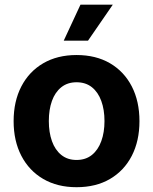

<svg xmlns="http://www.w3.org/2000/svg" viewBox="-20 -781 648 812"><path d="M303.7 10.7Q222.7 10.7 162.8 -24.2Q103 -59.1 70.3 -122.1Q37.6 -185.1 37.6 -268.6Q37.6 -352.5 70.3 -415.5Q103 -478.5 162.8 -513.4Q222.7 -548.3 303.7 -548.3Q385.7 -548.3 445.3 -513.4Q504.9 -478.5 537.4 -415.5Q569.8 -352.5 569.8 -268.6Q569.8 -185.1 537.4 -122.1Q504.9 -59.1 445.3 -24.2Q385.7 10.7 303.7 10.7ZM303.7 -104.5Q342.3 -104.5 368.7 -125.7Q395 -147 408.4 -184.1Q421.9 -221.2 421.9 -269Q421.9 -316.9 408.4 -354Q395 -391.1 368.7 -412.1Q342.3 -433.1 303.7 -433.1Q265.6 -433.1 239.3 -412.1Q212.9 -391.1 199.7 -354.2Q186.5 -317.4 186.5 -269Q186.5 -221.2 199.7 -184.1Q212.9 -147 239.3 -125.7Q265.6 -104.5 303.7 -104.5ZM249.5 -608.9 320.3 -761.2H457L352.1 -608.9Z"/></svg>

Font: Inter 17pt
Style: Bold
Weight: 700
Version: Version 4.001;git-66647c0bb